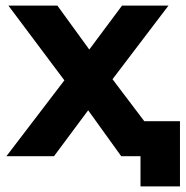

<svg xmlns="http://www.w3.org/2000/svg" viewBox="-20 -558 663 686"><path d="M3 0 210 -271 10 -538H185L299 -381L416 -538H582L382 -275L590 0H413L295 -164L173 0ZM482 108V0H415V-125H623V108Z"/></svg>

Font: Montserrat Z
Style: Bold
Weight: 700
Designer: Julieta Ulanovsky
Foundry: Julieta Ulanovsky
Version: Version 8.000